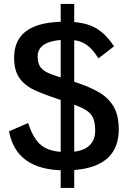

<svg xmlns="http://www.w3.org/2000/svg" viewBox="-20 -836 634 956"><path d="M282.2 99.6V-816.4H349.6V99.6ZM303.2 12.2Q240.7 12.2 192.6 -0.5Q144.5 -13.2 110.1 -38.1Q75.7 -63 54.7 -99.1Q33.7 -135.3 24.9 -182.1L120.1 -223.6Q137.7 -169.4 161.4 -137.7Q185.1 -106 221.4 -92.3Q257.8 -78.6 313 -78.6Q362.3 -78.6 393.6 -91.6Q424.8 -104.5 439.7 -129.2Q454.6 -153.8 454.1 -188.5Q453.6 -233.4 439 -257.8Q424.3 -282.2 387 -299.3Q349.6 -316.4 280.3 -338.9Q211.4 -361.3 159.7 -383.8Q107.9 -406.2 79.1 -444.1Q50.3 -481.9 50.3 -549.3Q50.3 -607.9 77.9 -647.7Q105.5 -687.5 161.9 -707.8Q218.3 -728 304.7 -728Q365.2 -728 408 -716.3Q450.7 -704.6 483.9 -678Q517.1 -651.4 547.9 -605.5L470.2 -545.4Q439 -596.2 404.3 -617.2Q369.6 -638.2 317.4 -638.2Q266.6 -638.2 233.4 -628.7Q200.2 -619.1 183.8 -600.8Q167.5 -582.5 167.5 -556.2Q167.5 -525.4 178 -507.1Q188.5 -488.8 211.4 -477.1Q234.4 -465.3 270.8 -454.1Q307.1 -442.9 358.9 -425.8Q424.3 -404.3 471.9 -377Q519.5 -349.6 545.4 -305.9Q571.3 -262.2 571.3 -191.9Q571.3 -124.5 541.5 -79.1Q511.7 -33.7 452.1 -10.7Q392.6 12.2 303.2 12.2Z"/></svg>

Font: Pontano Sans
Style: Bold
Weight: 700
Designer: Vernon Adams
Foundry: Vernon Adams
Version: Version 2.001